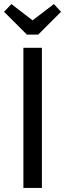

<svg xmlns="http://www.w3.org/2000/svg" viewBox="-39 -924 320 944"><path d="M167 -689V0H76V-689ZM226 -904 261 -866 149 -754H93L-19 -866L17 -904L121 -824Z"/></svg>

Font: Fira Sans Extra Condensed
Style: Regular
Weight: 400
Width: 1
Designer: Carrois Corporate & Edenspiekermann AG
Foundry: Carrois Corporate GbR & Edenspiekermann AG
Version: Version 4.203